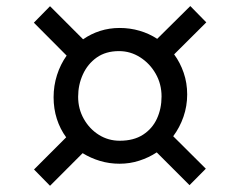

<svg xmlns="http://www.w3.org/2000/svg" viewBox="-20 -686 773 618"><path d="M193 -244Q173.5 -270.5 163 -303.2Q152.5 -336 152.5 -373Q152.5 -410 163.5 -444.5Q174.5 -479 194.5 -507L89 -613L141 -666L247.5 -559.5Q272.5 -577 302.2 -586.5Q332 -596 365 -596Q398.5 -596 429.2 -587Q460 -578 486 -561L592.5 -666.5L644 -614L540.5 -511Q560 -484.5 571.2 -451.8Q582.5 -419 582.5 -382Q582.5 -344.5 570.5 -310Q558.5 -275.5 537.5 -247.5L642.5 -143L590 -90L484.5 -195.5Q458.5 -178.5 428.2 -168.8Q398 -159 365 -159Q332 -159 302 -168Q272 -177 246 -193L141 -88L89.5 -140.5ZM365.5 -233Q410.5 -233 440.5 -252.5Q470.5 -272 485.2 -304.2Q500 -336.5 500 -375.5Q500 -415.5 481.2 -448.5Q462.5 -481.5 431.2 -501.5Q400 -521.5 363 -521.5Q320.5 -521.5 291.2 -500.8Q262 -480 246.8 -446.5Q231.5 -413 231.5 -374.5Q231.5 -335.5 249.8 -303.2Q268 -271 298.2 -252Q328.5 -233 365.5 -233Z"/></svg>

Font: Merriweather 28pt
Style: Regular
Weight: 400
Version: Version 2.100